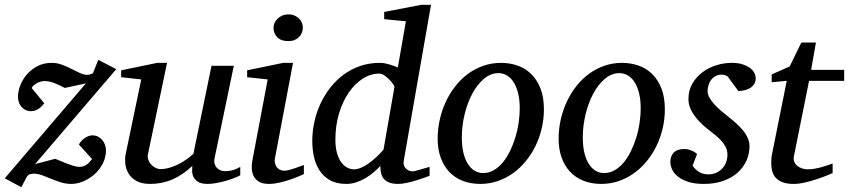

<svg xmlns="http://www.w3.org/2000/svg" viewBox="-36 -757 3551 803"><path d="M110.8 -70.8 194.8 -92.8Q205.1 -88.9 218.3 -83.3Q231.4 -77.6 245.4 -72.3Q259.3 -66.9 272.5 -63Q285.6 -59.1 295.9 -59.1Q306.6 -59.1 314.7 -62.3Q322.8 -65.4 328.9 -70.3Q335 -75.2 339.8 -80.8Q344.7 -86.4 349.1 -91.8L293.9 -152.8Q298.8 -161.6 305.7 -168.7Q312.5 -175.8 320.1 -180.7Q327.6 -185.5 335.4 -188.2Q343.3 -190.9 350.1 -190.9Q363.8 -190.9 374.3 -185.3Q384.8 -179.7 392.1 -170.9Q399.4 -162.1 403.3 -150.9Q407.2 -139.6 407.2 -128.9Q407.2 -98.6 393.8 -72.8Q380.4 -46.9 359.1 -28.1Q337.9 -9.3 312.3 1.5Q286.6 12.2 262.2 12.2Q239.3 12.2 218.5 5.6Q197.8 -1 178.5 -9Q159.2 -17.1 140.6 -23.9Q122.1 -30.8 104 -30.8Q100.1 -30.8 92.5 -29.3Q85 -27.8 78.1 -21L53.2 25.9L-16.1 -11.2L323.2 -408.2L234.9 -389.2Q214.4 -400.4 192.4 -409.2Q170.4 -418 149.9 -418Q143.6 -418 135.7 -416Q127.9 -414.1 120.6 -410.4Q113.3 -406.7 106.7 -401.4Q100.1 -396 96.2 -389.2L148.9 -325.2Q147 -322.3 142.1 -316.7Q137.2 -311 130.1 -305.4Q123 -299.8 113.8 -295.9Q104.5 -292 94.2 -292Q80.1 -292 69.6 -297.6Q59.1 -303.2 52.2 -312Q45.4 -320.8 42.2 -331.3Q39.1 -341.8 39.1 -351.1Q39.1 -374 48.6 -399.2Q58.1 -424.3 76.4 -445.6Q94.7 -466.8 120.8 -480.5Q147 -494.1 180.2 -494.1Q202.6 -494.1 223.4 -486.3Q244.1 -478.5 262.7 -469Q281.2 -459.5 298.1 -451.7Q314.9 -443.8 330.1 -443.8Q333 -443.8 338.4 -445.1Q343.8 -446.3 353 -451.2L375 -506.8L450.2 -467.8Z M968.8 -23.9Q959.5 -18.6 943.1 -12.2Q926.8 -5.9 907.7 -0.5Q888.7 4.9 868.9 8.5Q849.1 12.2 833 12.2Q804.7 12.2 791 2.7Q777.3 -6.8 772.2 -19.3Q767.1 -31.7 767.6 -44.4Q768.1 -57.1 768.1 -63Q728.5 -25.4 685.3 -6.6Q642.1 12.2 591.8 12.2Q557.1 12.2 535.2 0Q513.2 -12.2 502 -30.8Q490.7 -49.3 488.3 -71.3Q485.8 -93.3 489.7 -112.8L554.7 -424.8L470.7 -434.1V-462.9L621.6 -494.1H662.6L583 -112.8Q580.1 -100.1 584.2 -88.6Q588.4 -77.1 596.4 -68.6Q604.5 -60.1 614.7 -54.9Q625 -49.8 634.8 -49.8Q652.8 -49.8 671.1 -54.9Q689.5 -60.1 707.5 -68.8Q725.6 -77.6 742.2 -89.1Q758.8 -100.6 772.9 -113.8L848.6 -481.9H941.9L861.8 -97.2Q858.4 -81.5 861.8 -71Q865.2 -60.5 872.3 -53.7Q879.4 -46.9 888.4 -43.9Q897.5 -41 905.8 -41Q915.5 -41 931.6 -43.9Q947.8 -46.9 968.8 -59.1Z M1234.9 -28.8Q1229 -26.4 1213.4 -19.5Q1197.8 -12.7 1176.8 -5.6Q1155.8 1.5 1132.6 6.8Q1109.4 12.2 1088.9 12.2Q1063 12.2 1047.9 3.4Q1032.7 -5.4 1025.4 -19.5Q1018.1 -33.7 1017.1 -51.3Q1016.1 -68.8 1019.5 -85.9L1083.5 -424.8L997.6 -434.1V-462.9L1148.4 -494.1H1189.5L1113.8 -94.2Q1111.8 -84 1114 -74.7Q1116.2 -65.4 1121.3 -58.3Q1126.5 -51.3 1134.5 -47.1Q1142.6 -43 1152.8 -43Q1161.6 -43 1173.6 -46.1Q1185.5 -49.3 1197.5 -53.5Q1209.5 -57.6 1219.7 -61.5Q1230 -65.4 1234.9 -66.9ZM1230.5 -641.1Q1230.5 -629.9 1226.3 -619.9Q1222.2 -609.9 1214.6 -602.1Q1207 -594.2 1195.8 -589.6Q1184.6 -585 1169.9 -585Q1139.2 -585 1123.5 -601.3Q1107.9 -617.7 1107.9 -641.1Q1107.9 -650.9 1112.1 -660.6Q1116.2 -670.4 1124.3 -678.5Q1132.3 -686.5 1144 -691.7Q1155.8 -696.8 1170.9 -696.8Q1185.1 -696.8 1196 -691.9Q1207 -687 1214.8 -679.2Q1222.7 -671.4 1226.6 -661.4Q1230.5 -651.4 1230.5 -641.1Z M1652.8 -85.9Q1650.4 -71.8 1654.3 -63Q1658.2 -54.2 1664.8 -49.1Q1671.4 -43.9 1678.5 -42Q1685.5 -40 1689 -40Q1692.4 -40 1702.9 -42.7Q1713.4 -45.4 1725.1 -48.8Q1736.8 -52.2 1747.1 -55.2L1760.7 -59.1V-22Q1754.9 -19.5 1739.3 -13.9Q1723.6 -8.3 1704.6 -2.4Q1685.5 3.4 1665.3 7.8Q1645 12.2 1629.9 12.2Q1606.9 12.2 1592.3 6.6Q1577.6 1 1569.3 -9Q1561 -19 1557.9 -32.7Q1554.7 -46.4 1554.7 -63Q1541.5 -48.8 1525.6 -35.4Q1509.8 -22 1491.7 -11.5Q1473.6 -1 1453.6 5.6Q1433.6 12.2 1412.6 12.2Q1370.6 12.2 1343 -3.9Q1315.4 -20 1299.3 -45.9Q1283.2 -71.8 1276.6 -103.5Q1270 -135.3 1270 -167Q1270 -206.5 1278.6 -246.3Q1287.1 -286.1 1304 -322.5Q1320.8 -358.9 1345.2 -390.1Q1369.6 -421.4 1400.9 -444.6Q1432.1 -467.8 1470.5 -481Q1508.8 -494.1 1552.7 -494.1Q1564 -494.1 1574.7 -491.9Q1585.4 -489.7 1595.2 -486.8Q1605 -483.9 1613.3 -480.5Q1621.6 -477.1 1627.9 -475.1L1661.6 -668L1570.8 -676.8V-707L1725.6 -736.8H1766.6ZM1613.8 -394Q1614.3 -396 1608.2 -405Q1602.1 -414.1 1592.5 -423.8Q1583 -433.6 1571.8 -441.4Q1560.5 -449.2 1550.8 -449.2Q1514.2 -449.2 1481 -428Q1447.8 -406.7 1422.4 -369.6Q1397 -332.5 1381.8 -282Q1366.7 -231.4 1366.7 -172.9Q1366.7 -140.6 1373.3 -117.2Q1379.9 -93.8 1390.9 -78.6Q1401.9 -63.5 1416 -56.2Q1430.2 -48.8 1444.8 -48.8Q1458.5 -48.8 1474.4 -55.7Q1490.2 -62.5 1506.3 -74Q1522.5 -85.4 1538.3 -100.3Q1554.2 -115.2 1567.9 -130.9Z M2137.7 -304.2Q2137.7 -339.8 2130.9 -367.2Q2124 -394.5 2112.3 -413.1Q2100.6 -431.6 2084.2 -441.4Q2067.9 -451.2 2048.8 -451.2Q2016.1 -451.2 1988 -427.5Q1960 -403.8 1939.5 -365.5Q1918.9 -327.1 1907.2 -279.1Q1895.5 -231 1895.5 -182.1Q1895.5 -145 1902.3 -117.2Q1909.2 -89.4 1921.4 -70.6Q1933.6 -51.8 1949.7 -42.5Q1965.8 -33.2 1984.9 -33.2Q2008.3 -33.2 2029.1 -45.2Q2049.8 -57.1 2066.7 -77.4Q2083.5 -97.7 2096.7 -124.5Q2109.9 -151.4 2119.1 -181.4Q2128.4 -211.4 2133.1 -243.2Q2137.7 -274.9 2137.7 -304.2ZM2238.8 -299.8Q2238.8 -259.3 2229.7 -220.5Q2220.7 -181.6 2203.9 -147Q2187 -112.3 2163.3 -83.3Q2139.6 -54.2 2110.1 -33Q2080.6 -11.7 2045.9 0.2Q2011.2 12.2 1972.7 12.2Q1931.6 12.2 1898.4 -1Q1865.2 -14.2 1842.3 -38.8Q1819.3 -63.5 1806.9 -98.4Q1794.4 -133.3 1794.4 -176.8Q1794.4 -217.3 1803.2 -256.6Q1812 -295.9 1828.4 -331.1Q1844.7 -366.2 1868.2 -396.2Q1891.6 -426.3 1921.1 -448Q1950.7 -469.7 1985.6 -481.9Q2020.5 -494.1 2059.6 -494.1Q2095.7 -494.1 2128.2 -482.9Q2160.6 -471.7 2185.3 -447.8Q2210 -423.8 2224.4 -387.2Q2238.8 -350.6 2238.8 -299.8Z M2643.6 -304.2Q2643.6 -339.8 2636.7 -367.2Q2629.9 -394.5 2618.2 -413.1Q2606.4 -431.6 2590.1 -441.4Q2573.7 -451.2 2554.7 -451.2Q2522 -451.2 2493.9 -427.5Q2465.8 -403.8 2445.3 -365.5Q2424.8 -327.1 2413.1 -279.1Q2401.4 -231 2401.4 -182.1Q2401.4 -145 2408.2 -117.2Q2415 -89.4 2427.2 -70.6Q2439.5 -51.8 2455.6 -42.5Q2471.7 -33.2 2490.7 -33.2Q2514.2 -33.2 2534.9 -45.2Q2555.7 -57.1 2572.5 -77.4Q2589.4 -97.7 2602.5 -124.5Q2615.7 -151.4 2625 -181.4Q2634.3 -211.4 2638.9 -243.2Q2643.6 -274.9 2643.6 -304.2ZM2744.6 -299.8Q2744.6 -259.3 2735.6 -220.5Q2726.6 -181.6 2709.7 -147Q2692.9 -112.3 2669.2 -83.3Q2645.5 -54.2 2616 -33Q2586.4 -11.7 2551.8 0.2Q2517.1 12.2 2478.5 12.2Q2437.5 12.2 2404.3 -1Q2371.1 -14.2 2348.1 -38.8Q2325.2 -63.5 2312.7 -98.4Q2300.3 -133.3 2300.3 -176.8Q2300.3 -217.3 2309.1 -256.6Q2317.9 -295.9 2334.2 -331.1Q2350.6 -366.2 2374 -396.2Q2397.5 -426.3 2427 -448Q2456.5 -469.7 2491.5 -481.9Q2526.4 -494.1 2565.4 -494.1Q2601.6 -494.1 2634 -482.9Q2666.5 -471.7 2691.2 -447.8Q2715.8 -423.8 2730.2 -387.2Q2744.6 -350.6 2744.6 -299.8Z M3124.5 -431.2Q3124.5 -413.6 3116.7 -403.1Q3108.9 -392.6 3097.7 -386.7Q3086.4 -380.9 3074 -378.7Q3061.5 -376.5 3052.2 -376L3007.3 -437Q3004.4 -439.5 2998 -442.1Q2991.7 -444.8 2982.4 -444.8Q2965.8 -444.8 2954.6 -437.7Q2943.4 -430.7 2936.3 -420.2Q2929.2 -409.7 2926.3 -397.7Q2923.3 -385.7 2923.3 -376Q2923.3 -362.3 2931.2 -348.4Q2939 -334.5 2951.7 -320.6Q2964.4 -306.6 2980.2 -293.2Q2996.1 -279.8 3012.2 -267.1Q3028.8 -253.9 3044.2 -240Q3059.6 -226.1 3071.8 -211.2Q3084 -196.3 3091.3 -179.7Q3098.6 -163.1 3098.6 -145Q3098.6 -114.3 3086.2 -85.9Q3073.7 -57.6 3049.6 -35.6Q3025.4 -13.7 2989.5 -0.7Q2953.6 12.2 2907.2 12.2Q2871.1 12.2 2844.7 4.2Q2818.4 -3.9 2801.3 -16.8Q2784.2 -29.8 2775.9 -46.4Q2767.6 -63 2767.6 -80.1Q2767.6 -104 2782 -118.9Q2796.4 -133.8 2827.1 -133.8Q2836.4 -133.8 2844.7 -131.3Q2853 -128.9 2859.9 -125.7Q2866.7 -122.6 2871.8 -118.9Q2877 -115.2 2879.4 -112.8L2860.4 -64Q2871.1 -48.8 2887 -38.3Q2902.8 -27.8 2928.2 -27.8Q2943.4 -27.8 2957.5 -33.7Q2971.7 -39.6 2982.7 -50.3Q2993.7 -61 3000 -76.4Q3006.3 -91.8 3006.3 -110.8Q3006.3 -126 3000.2 -139.4Q2994.1 -152.8 2983.2 -165.5Q2972.2 -178.2 2957.3 -190.7Q2942.4 -203.1 2924.3 -216.8Q2908.7 -229 2894.3 -243.2Q2879.9 -257.3 2868.4 -273.2Q2856.9 -289.1 2850.1 -306.6Q2843.3 -324.2 2843.3 -342.8Q2843.3 -379.4 2859.9 -407.7Q2876.5 -436 2902.6 -455.3Q2928.7 -474.6 2960.7 -484.4Q2992.7 -494.1 3023.4 -494.1Q3051.8 -494.1 3071 -487.5Q3090.3 -481 3102.3 -471.4Q3114.3 -461.9 3119.4 -450.9Q3124.5 -439.9 3124.5 -431.2Z M3347.7 -418.9 3284.7 -105Q3281.7 -91.8 3285.6 -81.3Q3289.6 -70.8 3298.1 -63.7Q3306.6 -56.6 3318.1 -52.7Q3329.6 -48.8 3342.3 -48.8Q3356.4 -48.8 3371.6 -51.5Q3386.7 -54.2 3400.6 -58.1Q3414.6 -62 3426.5 -66.2Q3438.5 -70.3 3446.3 -73.2V-33.2Q3439.9 -30.3 3421.9 -22.9Q3403.8 -15.6 3380.4 -7.8Q3356.9 0 3331.1 6.1Q3305.2 12.2 3283.7 12.2Q3256.3 12.2 3238.3 5.6Q3220.2 -1 3209.5 -12.5Q3198.7 -23.9 3194.1 -39.8Q3189.5 -55.7 3189.5 -74.2Q3189.5 -84 3190.2 -94.2Q3190.9 -104.5 3193.4 -115.2L3254.4 -418.9L3191.4 -413.1V-445.8L3266.6 -479L3315.4 -579.1H3376.5L3356.4 -464.8H3494.6V-418.9Z"/></svg>

Font: Charis SIL Eur
Style: Italic
Weight: 400
Italic angle: -11°
Foundry: SIL International
Version: Version 5.000